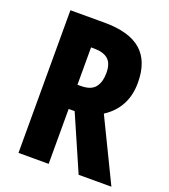

<svg xmlns="http://www.w3.org/2000/svg" viewBox="-132 -809 794 903"><g transform="rotate(20 265.0 -357.0)"><path d="M236 -714Q360 -714 420 -661.5Q480 -609 480 -502Q480 -438 454 -390Q428 -342 379 -311L530 0H366L246 -275H216V0H65V-714ZM231 -583H216V-396H233Q283 -396 304 -422Q325 -448 325 -495Q325 -542 301.5 -562.5Q278 -583 231 -583Z"/></g></svg>

Font: Noto Sans Gujarati ExtraCondensed ExtraBold
Style: Regular
Weight: 800
Width: 2
Designer: Jelle Bosma - Monotype Design Team, Universal Thirst
Foundry: Monotype Imaging Inc.
Version: Version 2.106; ttfautohint (v1.8.4.7-5d5b)